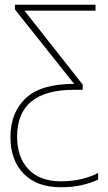

<svg xmlns="http://www.w3.org/2000/svg" viewBox="-20 -548 453 808"><path d="M236 240Q284 240 322 231.5Q360 223 393 208V180Q325 215 236 215Q148 215 100 164.5Q52 114 52 27Q52 -170 291 -170H328V-192L83 -503H382V-528H43V-508L292 -195Q152 -195 88 -134.5Q24 -74 24 29Q24 126 79.5 183Q135 240 236 240Z"/></svg>

Font: Noto Sans Display Thin
Style: Regular
Weight: 250
Designer: Monotype Design Team
Foundry: Monotype Imaging Inc.
Version: Version 1.900